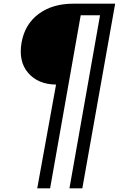

<svg xmlns="http://www.w3.org/2000/svg" viewBox="-20 -772 658 1042"><path d="M605 -752 426.8 250H356.9L522.9 -689H418L252 250H182.1L284.2 -313Q187 -314 133.1 -376Q79.1 -438 97.2 -542Q115.2 -641.1 189.9 -696.5Q264.6 -752 377.9 -752Z"/></svg>

Font: Stilu
Style: Italic
Weight: 400
Italic angle: -10°
Designer: Genilson Lima Santos
Foundry: Genilson Lima Santos
Version: Version 1.200;PS 001.200;hotconv 1.0.88;makeotf.lib2.5.64775